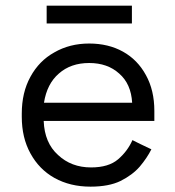

<svg xmlns="http://www.w3.org/2000/svg" viewBox="-20 -660 632 693"><path d="M306.6 13.7Q233.4 13.7 176.8 -17.6Q121.1 -48.8 89.8 -106.4Q58.6 -163.1 58.6 -238.3Q58.6 -242.2 58.6 -250Q58.6 -326.2 89.8 -382.8Q121.1 -440.4 175.8 -470.7Q231.4 -502.9 301.8 -502.9Q371.1 -502.9 423.8 -473.6Q476.6 -444.3 506.8 -388.7Q537.1 -334 537.1 -259.8Q537.1 -248 537.1 -223.6Q437.5 -223.6 137.7 -223.6Q140.6 -144.5 189.5 -100.6Q237.3 -55.7 308.6 -55.7Q372.1 -55.7 406.2 -85Q440.4 -114.3 458 -154.3Q480.5 -142.6 526.4 -121.1Q510.7 -89.8 484.4 -58.6Q458 -28.3 415 -6.8Q373 13.7 306.6 13.7ZM138.7 -289.1Q218.8 -289.1 457 -289.1Q453.1 -357.4 410.2 -394.5Q368.2 -432.6 301.8 -432.6Q235.4 -432.6 192.4 -394.5Q149.4 -357.4 138.7 -289.1ZM148.4 -575.2Q148.4 -590.8 148.4 -639.6Q224.6 -639.6 456.1 -639.6Q456.1 -624 456.1 -575.2Q378.9 -575.2 148.4 -575.2Z"/></svg>

Font: Kadena Space Grotesk
Style: Regular
Weight: 400
Designer: Florian Karsten
Version: Version 2.000